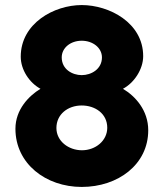

<svg xmlns="http://www.w3.org/2000/svg" viewBox="-20 -730 647 759"><path d="M566 -215C566 -294 515 -350 466 -379C510 -402 546 -456 546 -508C546 -640 412 -710 303 -710C194 -710 62 -638 62 -506C62 -454 96 -403 140 -379C94 -351 41 -297 41 -221C41 -83 161 9 303 9C447 9 566 -80 566 -215ZM404 -225C404 -174 358 -136 304 -136C251 -136 203 -172 203 -224C203 -278 248 -313 303 -313C356 -313 404 -281 404 -225ZM224 -503C224 -541 259 -569 303 -569C347 -569 383 -541 383 -503C383 -457 341 -433 303 -433C266 -433 224 -456 224 -503Z"/></svg>

Font: Raleway
Style: ExtraBold
Weight: 800
Designer: Matt McInerney, Pablo Impallari, Rodrigo Fuenzalida
Foundry: Matt McInerney, Pablo Impallari, Rodrigo Fuenzalida
Version: Version 3.000